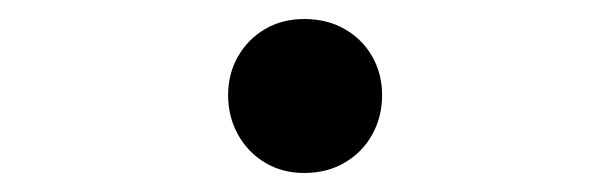

<svg xmlns="http://www.w3.org/2000/svg" viewBox="-20 -442 640 202"><path d="M220 -342Q220 -364.5 230.5 -382.8Q241 -401 259 -411.5Q277 -422 300 -422Q324 -422 342.5 -411.5Q361 -401 371.5 -382.8Q382 -364.5 382 -342Q382 -319 371.5 -300.2Q361 -281.5 342.5 -270.8Q324 -260 300 -260Q277 -260 259 -270.8Q241 -281.5 230.5 -300.2Q220 -319 220 -342Z"/></svg>

Font: Fira Code Light Light
Style: Regular
Weight: 300
Monospace: yes
Version: Version 5.002